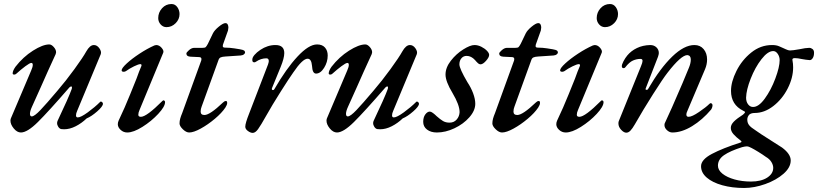

<svg xmlns="http://www.w3.org/2000/svg" viewBox="-20 -645 4069 955"><path d="M32 -45Q32 -50 34 -56L135 -294Q143 -312 143 -322Q143 -332 136 -332Q128 -332 106 -315.5Q84 -299 62 -279Q57 -274 51 -274Q43 -274 43 -280Q43 -293 57 -313Q95 -362 144 -393Q193 -424 225 -424Q236 -424 247.5 -411Q259 -398 259 -385Q259 -382 257 -376Q215 -285 184 -214L139 -114Q129 -92 129 -79Q129 -66 138 -66Q151 -66 181 -97.5Q211 -129 265 -193Q308 -243 350.5 -301.5Q393 -360 409 -389Q427 -421 447 -421Q463 -421 474.5 -404.5Q486 -388 481 -375L364 -94Q358 -81 358 -71Q358 -61 367 -61Q382 -61 417 -86.5Q452 -112 478 -138Q480 -140 481 -140Q485 -140 488.5 -136.5Q492 -133 492 -129Q492 -116 463.5 -91Q435 -66 411 -56Q386 -32 356.5 -17Q327 -2 299 -2Q289 -2 284 -3Q276 -5 270 -14Q264 -23 264 -33Q264 -37 266 -43Q322 -161 337 -203Q338 -206 338 -210Q338 -215 334 -215Q330 -215 325 -210Q221 -90 168.5 -38Q116 14 84 14Q65 14 48.5 -6Q32 -26 32 -45Z M566 -27Q566 -36 570 -45Q601 -110 627.5 -176Q654 -242 659 -254Q672 -291 683 -316L684 -320Q684 -326 678 -326Q669 -326 646.5 -315Q624 -304 606 -291Q600 -288 596 -288Q585 -288 585 -295Q585 -306 610.5 -329.5Q636 -353 674 -378Q712 -403 748 -419Q754 -421 757 -421Q772 -421 784 -407Q796 -393 792 -383L674 -98Q668 -85 668 -74Q668 -64 681 -64Q709 -64 788 -143Q791 -146 792 -146Q796 -146 798.5 -143.5Q801 -141 801 -137Q801 -115 767 -78.5Q733 -42 688.5 -14Q644 14 613 14Q594 14 580 1Q566 -12 566 -27ZM767 -555Q767 -583 786 -604Q805 -625 833 -625Q851 -625 862 -609.5Q873 -594 873 -575Q873 -549 853.5 -529.5Q834 -510 808 -510Q791 -510 779 -523.5Q767 -537 767 -555Z M873 -31Q873 -43 876.5 -55.5Q880 -68 886 -82L981 -344Q982 -347 982 -351Q982 -361 970 -361L928 -363Q907 -364 907 -379Q907 -384 920 -395.5Q933 -407 946 -407H987Q999 -407 1003 -410.5Q1007 -414 1014 -427L1039 -479Q1047 -495 1068.5 -512.5Q1090 -530 1101 -530Q1109 -530 1112.5 -523.5Q1116 -517 1116 -508Q1116 -503 1114 -493L1089 -423Q1088 -420 1088 -416Q1088 -411 1091.5 -409.5Q1095 -408 1102 -408Q1122 -408 1145 -404.5Q1168 -401 1173 -400Q1190 -397 1194.5 -393.5Q1199 -390 1199 -383Q1199 -380 1193.5 -375Q1188 -370 1177 -369Q1125 -365 1102 -364Q1085 -363 1077.5 -359.5Q1070 -356 1067 -347L983 -115Q978 -103 978 -90Q978 -73 997 -73Q1024 -73 1089 -135Q1096 -142 1102.5 -142.5Q1109 -143 1109 -138Q1110 -137 1110 -133Q1110 -124 1101 -110Q1083 -83 1048.5 -54Q1014 -25 978.5 -5.5Q943 14 921 14Q906 14 889.5 -2Q873 -18 873 -31Z M1200 -15Q1200 -24 1205 -40.5Q1210 -57 1218 -77L1313 -324Q1317 -336 1317 -341Q1317 -355 1305 -355Q1278 -355 1253 -338Q1249 -335 1245 -335Q1235 -335 1235 -346Q1234 -358 1245.5 -371.5Q1257 -385 1275 -397Q1311 -421 1350 -421Q1394 -421 1394 -381Q1394 -356 1376 -312L1333 -207L1332 -203Q1332 -197 1338 -197Q1343 -197 1345 -202Q1404 -304 1460 -364Q1516 -424 1557 -424Q1583 -424 1596.5 -408.5Q1610 -393 1610 -369Q1610 -336 1592 -307.5Q1574 -279 1552 -279Q1534 -279 1532 -317Q1529 -353 1510 -353Q1485 -353 1439 -285Q1419 -257 1376 -189Q1333 -121 1305 -71Q1277 -21 1263.5 -2.5Q1250 16 1237 16Q1226 16 1213 6.5Q1200 -3 1200 -15Z M1604 -45Q1604 -50 1606 -56L1707 -294Q1715 -312 1715 -322Q1715 -332 1708 -332Q1700 -332 1678 -315.5Q1656 -299 1634 -279Q1629 -274 1623 -274Q1615 -274 1615 -280Q1615 -293 1629 -313Q1667 -362 1716 -393Q1765 -424 1797 -424Q1808 -424 1819.5 -411Q1831 -398 1831 -385Q1831 -382 1829 -376Q1787 -285 1756 -214L1711 -114Q1701 -92 1701 -79Q1701 -66 1710 -66Q1723 -66 1753 -97.5Q1783 -129 1837 -193Q1880 -243 1922.5 -301.5Q1965 -360 1981 -389Q1999 -421 2019 -421Q2035 -421 2046.5 -404.5Q2058 -388 2053 -375L1936 -94Q1930 -81 1930 -71Q1930 -61 1939 -61Q1954 -61 1989 -86.5Q2024 -112 2050 -138Q2052 -140 2053 -140Q2057 -140 2060.5 -136.5Q2064 -133 2064 -129Q2064 -116 2035.5 -91Q2007 -66 1983 -56Q1958 -32 1928.5 -17Q1899 -2 1871 -2Q1861 -2 1856 -3Q1848 -5 1842 -14Q1836 -23 1836 -33Q1836 -37 1838 -43Q1894 -161 1909 -203Q1910 -206 1910 -210Q1910 -215 1906 -215Q1902 -215 1897 -210Q1793 -90 1740.5 -38Q1688 14 1656 14Q1637 14 1620.5 -6Q1604 -26 1604 -45Z M2085 -39Q2085 -62 2095.5 -76Q2106 -90 2118 -90Q2124 -90 2133.5 -83Q2143 -76 2152 -67Q2170 -51 2183.5 -43Q2197 -35 2216 -35Q2238 -35 2251.5 -50.5Q2265 -66 2266 -87Q2266 -123 2231 -182Q2196 -240 2196 -274Q2196 -309 2222.5 -343Q2249 -377 2284 -399Q2319 -421 2340 -421Q2357 -421 2374 -412.5Q2391 -404 2402 -392.5Q2413 -381 2413 -372Q2413 -360 2397.5 -342.5Q2382 -325 2370 -325Q2364 -325 2358 -330Q2352 -335 2348.5 -339.5Q2345 -344 2343 -346Q2324 -367 2301 -367Q2285 -367 2275 -355Q2265 -343 2265 -325Q2265 -304 2305 -236Q2323 -209 2333.5 -180.5Q2344 -152 2344 -129Q2344 -95 2314.5 -61.5Q2285 -28 2240.5 -7Q2196 14 2153 14Q2123 14 2104 -0.5Q2085 -15 2085 -39Z M2429 -31Q2429 -43 2432.5 -55.5Q2436 -68 2442 -82L2537 -344Q2538 -347 2538 -351Q2538 -361 2526 -361L2484 -363Q2463 -364 2463 -379Q2463 -384 2476 -395.5Q2489 -407 2502 -407H2543Q2555 -407 2559 -410.5Q2563 -414 2570 -427L2595 -479Q2603 -495 2624.5 -512.5Q2646 -530 2657 -530Q2665 -530 2668.5 -523.5Q2672 -517 2672 -508Q2672 -503 2670 -493L2645 -423Q2644 -420 2644 -416Q2644 -411 2647.5 -409.5Q2651 -408 2658 -408Q2678 -408 2701 -404.5Q2724 -401 2729 -400Q2746 -397 2750.5 -393.5Q2755 -390 2755 -383Q2755 -380 2749.5 -375Q2744 -370 2733 -369Q2681 -365 2658 -364Q2641 -363 2633.5 -359.5Q2626 -356 2623 -347L2539 -115Q2534 -103 2534 -90Q2534 -73 2553 -73Q2580 -73 2645 -135Q2652 -142 2658.5 -142.5Q2665 -143 2665 -138Q2666 -137 2666 -133Q2666 -124 2657 -110Q2639 -83 2604.5 -54Q2570 -25 2534.5 -5.5Q2499 14 2477 14Q2462 14 2445.5 -2Q2429 -18 2429 -31Z M2747 -27Q2747 -36 2751 -45Q2782 -110 2808.5 -176Q2835 -242 2840 -254Q2853 -291 2864 -316L2865 -320Q2865 -326 2859 -326Q2850 -326 2827.5 -315Q2805 -304 2787 -291Q2781 -288 2777 -288Q2766 -288 2766 -295Q2766 -306 2791.5 -329.5Q2817 -353 2855 -378Q2893 -403 2929 -419Q2935 -421 2938 -421Q2953 -421 2965 -407Q2977 -393 2973 -383L2855 -98Q2849 -85 2849 -74Q2849 -64 2862 -64Q2890 -64 2969 -143Q2972 -146 2973 -146Q2977 -146 2979.5 -143.5Q2982 -141 2982 -137Q2982 -115 2948 -78.5Q2914 -42 2869.5 -14Q2825 14 2794 14Q2775 14 2761 1Q2747 -12 2747 -27ZM2948 -555Q2948 -583 2967 -604Q2986 -625 3014 -625Q3032 -625 3043 -609.5Q3054 -594 3054 -575Q3054 -549 3034.5 -529.5Q3015 -510 2989 -510Q2972 -510 2960 -523.5Q2948 -537 2948 -555Z M3056 -31Q3056 -39 3058 -43L3168 -315Q3176 -334 3176 -342Q3176 -352 3166 -352Q3147 -352 3128.5 -344Q3110 -336 3090 -310Q3087 -306 3082 -306Q3074 -306 3073 -314Q3072 -323 3081 -340Q3090 -357 3100 -369Q3119 -392 3148 -406Q3177 -420 3214 -421Q3233 -421 3245 -409.5Q3257 -398 3257 -381Q3257 -375 3253 -363L3192 -206Q3191 -205 3191 -202Q3191 -198 3196 -198Q3202 -198 3204 -203Q3264 -306 3323.5 -363.5Q3383 -421 3434 -421Q3463 -421 3480 -400.5Q3497 -380 3497 -349Q3497 -325 3487 -301L3401 -98Q3394 -84 3394 -75Q3394 -64 3405 -64Q3422 -64 3457 -88Q3492 -112 3506 -126Q3512 -132 3515 -132Q3518 -132 3521 -129Q3524 -126 3524 -122Q3524 -111 3517 -100Q3474 -49 3422.5 -17.5Q3371 14 3324 14Q3310 14 3297.5 2.5Q3285 -9 3285 -23Q3285 -30 3287 -33L3323 -112Q3385 -253 3407 -309Q3416 -331 3416 -349Q3416 -369 3399 -371Q3368 -371 3300 -283Q3278 -255 3228.5 -177Q3179 -99 3138 -27Q3126 -6 3116 4.5Q3106 15 3095 15Q3083 15 3069.5 0.5Q3056 -14 3056 -31Z M3467 182Q3467 149 3521 120.5Q3575 92 3663 64Q3672 61 3665 55Q3641 37 3628 22Q3615 7 3615 -9Q3615 -25 3630.5 -40.5Q3646 -56 3676 -75Q3686 -84 3686 -87Q3686 -90 3677 -94Q3616 -124 3616 -193Q3616 -238 3643 -292Q3670 -346 3716.5 -383.5Q3763 -421 3820 -421Q3842 -421 3856 -414.5Q3870 -408 3873 -407Q3876 -406 3888.5 -400Q3901 -394 3909 -394Q3922 -394 3956 -400Q3988 -407 4005 -407Q4014 -407 4021.5 -401Q4029 -395 4029 -383Q4029 -366 4022.5 -356Q4016 -346 4008 -346Q4001 -346 3988.5 -348Q3976 -350 3970 -351Q3947 -356 3933 -356Q3918 -356 3922 -343Q3925 -328 3925 -310Q3925 -258 3898 -205Q3871 -152 3826.5 -117.5Q3782 -83 3733 -83Q3717 -83 3707 -75Q3697 -64 3697 -50Q3697 -34 3706 -22.5Q3715 -11 3739 4Q3758 18 3812 52Q3854 78 3870 89Q3913 121 3913 153Q3913 188 3877 219.5Q3841 251 3786.5 270.5Q3732 290 3681 290Q3622 290 3573 276.5Q3524 263 3495.5 238.5Q3467 214 3467 182ZM3858 -346Q3858 -363 3848.5 -377Q3839 -391 3826 -391Q3799 -391 3767.5 -350.5Q3736 -310 3714 -254Q3692 -198 3691 -159Q3691 -139 3701 -126Q3711 -113 3725 -113Q3753 -112 3784 -154.5Q3815 -197 3836.5 -254.5Q3858 -312 3858 -346ZM3826 190Q3826 176 3817 161Q3808 146 3789 135Q3774 124 3752 110.5Q3730 97 3718 91Q3704 83 3694 83Q3687 83 3671 87Q3611 106 3581 127Q3551 148 3551 179Q3551 201 3573.5 219Q3596 237 3633.5 247.5Q3671 258 3715 258Q3766 258 3796 238.5Q3826 219 3826 190Z"/></svg>

Font: EB Garamond Medium
Style: Italic
Weight: 500
Italic angle: -17.2°
Designer: Georg Duffner and Octavio Pardo
Foundry: Georg Duffner
Version: Version 1.000